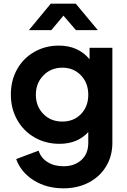

<svg xmlns="http://www.w3.org/2000/svg" viewBox="-20 -804 692 1044"><path d="M68 61 190 15Q202 54 238 77Q274 100 325 100Q385 100 422.5 66Q460 32 460 -27V-86Q402 -22 303 -22Q228 -22 167.5 -57Q107 -92 73 -153Q39 -214 39 -290Q39 -366 72.5 -426.5Q106 -487 166 -521.5Q226 -556 300 -556Q405 -556 467 -482V-544H591V-27Q591 44 557 100.5Q523 157 462.5 188.5Q402 220 325 220Q233 220 163.5 176.5Q94 133 68 61ZM319 -143Q381 -143 420.5 -184Q460 -225 460 -289Q460 -353 420 -394.5Q380 -436 319 -436Q257 -436 216 -394Q175 -352 175 -289Q175 -226 215.5 -184.5Q256 -143 319 -143ZM256 -784H392L512 -640H393L325 -719L259 -640H137Z"/></svg>

Font: Evergrow Sans
Style: Bold
Weight: 700
Foundry: 10Web
Version: Version 1.000